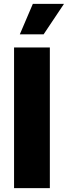

<svg xmlns="http://www.w3.org/2000/svg" viewBox="-20 -973 351 993"><path d="M237.8 -727.5H52.7V0H237.8ZM82.5 -795.4H205.6L311 -953.1H149.9Z"/></svg>

Font: Raveo ExtraBold
Style: Regular
Weight: 800
Designer: Jakub Foglar, Rasmus Andersson (Inter)
Foundry: Jakubfoglar.com
Version: Version 1.100;Glyphs 3.2.3 (3260)